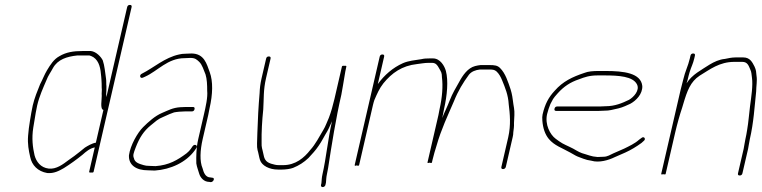

<svg xmlns="http://www.w3.org/2000/svg" viewBox="-20 -700 3091 779"><path d="M411.6 -306C410.3 -313.7 410.7 -323 411.6 -332L411.8 -350C410.4 -359.6 411.8 -370.8 410.3 -380.5C406.4 -406.1 404.6 -432.7 397 -455C390.2 -469.2 370.6 -490.5 348.8 -493H314.8C277.8 -493 248.1 -488.2 221 -472C198.2 -459.7 184.5 -437.6 170.8 -415C160.3 -397.6 153.1 -377.7 142.6 -358C132.2 -332.6 119.6 -301.6 112.8 -272C110.5 -262 108.5 -251.8 106.8 -241.5L101.6 -210.5C97.8 -187.6 95.7 -170.4 94 -149.5C91.3 -115.4 96.5 -89.4 102.5 -63C109.1 -29.9 133.2 -4.6 171.5 2C198.8 4.5 219 -6.4 239.2 -18C264.5 -33.8 291.6 -53.3 314.6 -72C329 -84.8 344.4 -98.1 364.5 -102L341.7 -3C341.1 -0.3 343.8 0.7 350 0C355.8 0.7 359.1 -0.3 359.7 -3L513.9 -671C515.3 -677 513 -680 507 -680C501 -680 497.3 -677 495.9 -671ZM368.9 -121C354.9 -119.5 334.4 -107.5 324.3 -101L304.6 -85C289.1 -72.4 274.4 -61.6 257.5 -50C236 -33.8 208.7 -12.5 177.7 -16C144.7 -19.8 127.2 -44 120.2 -70C112.8 -102 108.1 -138.9 115 -182L124.9 -242C126.5 -252 128.5 -262 130.8 -272C139.5 -309.6 155 -343.5 168.6 -375C174.8 -392.4 187 -408.7 194.9 -424C214.6 -459 250.7 -470.4 293.7 -475H342.7C346.5 -474.3 352 -472 359 -468C383.2 -451.7 388.2 -421.3 390.7 -388.5L391.7 -375.5C392.4 -365.7 392.7 -356 392.6 -345C394.3 -333.8 391.6 -322.7 392.8 -311C393.5 -297.9 384.9 -256.6 399.6 -254Z M769.3 -257C770.7 -263 768.4 -266 762.4 -266H735.4C728.7 -266 720.7 -265.7 711.2 -265C680.4 -262.8 663 -252.5 637.9 -242C608.8 -229.8 582.1 -205.4 560.5 -184C538 -161.7 508.8 -110.5 503.2 -70C501.2 -29.9 533 -9 580.1 -9C588.6 -8.3 597.8 -8 607.8 -8C673.2 -12.3 735 -41.8 769.5 -89L777.1 -100C783.6 -110.8 769.4 -117.5 761.7 -107L754.2 -96C750.1 -90 744.4 -84 737 -78C700.5 -50.8 666.1 -29.9 611 -26C601.7 -26 593.1 -26.3 585.2 -27C576.6 -27 569.1 -28 562.9 -30C544.3 -35.4 526.8 -40.5 523.4 -58C518.2 -69.8 522.1 -79 530.3 -101C545.9 -141.8 563.4 -168.5 591.7 -191.5L615.7 -211C623.8 -217 632.2 -221.7 640.9 -225L667.7 -237C674.3 -239.7 680.5 -242 686.3 -244C697.2 -246.3 718.9 -248 731.3 -248H758.3C764.3 -248 767.9 -251 769.3 -257ZM559.9 -385 568.8 -389C620.2 -412 659.8 -464 729.1 -464C736.6 -464.7 744.4 -465 752.4 -465C772.4 -465 778.2 -458.2 787.8 -449.5C800.6 -437.9 806.7 -414.6 813.9 -398C819.7 -380 820.8 -353.8 820.6 -332C823.4 -305.4 814.8 -267.6 806.8 -233L784.4 -136C775.9 -99 776 -66.4 776.5 -37C778.9 -20.8 784.7 -8.7 788.6 6C793.4 20.8 807.1 38 829.2 38L835 39C846.2 39 853.9 21 841.1 21L834.4 20C812.6 20 805.9 -2.1 801.9 -17C789.6 -45.3 791.8 -90.3 802.4 -136L824.8 -233C826.9 -242.3 828.8 -251.7 830.3 -261C843.4 -317.9 844.7 -369.7 831 -407C818.6 -440.4 809 -483 756.5 -483C747.8 -483 739.4 -482.7 731.3 -482C723.3 -482 715 -481 706.6 -479C647.5 -466.1 605.3 -426.1 555.6 -401C543.7 -395.7 548 -379.7 559.9 -385Z M1284.1 43 1282.2 51C1280.8 63 1299.2 61 1300.7 49L1302.5 41C1303.7 29.6 1303.5 19.6 1306.4 7C1308.1 -0.3 1309.7 -8.7 1311.2 -18C1325.3 -110.2 1343 -221.1 1365 -316L1371.7 -354C1376.5 -379.2 1379.4 -404.7 1384.6 -427L1385.3 -430C1385.9 -432.7 1383.1 -433.7 1377 -433C1371.1 -433.7 1367.9 -432.7 1367.3 -430L1336.8 -298C1330.9 -272.6 1323.1 -245 1314.3 -222C1306.8 -205.9 1300.8 -187.1 1291.9 -173C1276 -146.2 1259 -113.3 1239.2 -92C1214 -59.5 1179 -30 1128.9 -30H1111.9C1097.4 -30 1092.9 -32.7 1079.3 -36C1056.4 -43.6 1052 -56.3 1048 -78C1044.7 -95.5 1040.4 -100.9 1041.4 -123C1040.6 -163.8 1043.4 -212 1048.1 -256C1051 -301.1 1047.9 -333 1059.4 -383L1077.7 -462C1079 -468 1076.7 -471 1070.7 -471C1064.7 -471 1061 -468 1059.7 -462L1041.4 -383C1036 -359.5 1034 -341.9 1033.3 -322C1028.7 -269.3 1025.8 -213.5 1024.2 -161L1022.9 -118.5C1022.5 -106.8 1023.2 -97.7 1025 -91C1028.4 -80.7 1031.5 -60.6 1034.8 -51C1042.3 -27.7 1073 -12 1107.8 -12H1124.8C1137.7 -12 1158.6 -14.6 1169.4 -19C1193.2 -28.6 1213.3 -41.5 1231.6 -59C1247.2 -76.4 1259 -87.8 1273.2 -109C1284.5 -124.6 1297.8 -151.6 1307.6 -167C1314.5 -178.7 1320.2 -193.9 1327 -208C1310.8 -137.9 1303.2 -57.2 1288.4 7C1285.1 21.3 1285.4 30.2 1284.1 43Z M2032.3 -23 2060.2 -144C2061.8 -150.7 2062.6 -157 2062.6 -163L2064.8 -181C2065.5 -187 2065.7 -193.7 2065.4 -201C2066.4 -220.6 2068.7 -245.6 2065.5 -262C2061.9 -279.9 2059.9 -306.9 2055.6 -323L2051.8 -337C2041.2 -368.1 2030.9 -402.4 2008.9 -424C1998.6 -434.4 1987.2 -436 1965.7 -436H1929.7C1922.8 -435.3 1915.5 -434 1907.7 -432C1878 -424.4 1857.5 -394.8 1842.7 -367C1829.1 -342.9 1816.1 -322 1804.4 -292C1792.2 -260.6 1785.6 -250.1 1774 -221L1776.8 -233C1779.1 -243 1780.7 -251.3 1781.6 -258C1794.3 -313.1 1799.6 -373 1789.1 -412C1783.7 -432 1766.2 -463 1736.9 -463H1722.9C1711.8 -463 1699.5 -462.5 1690.2 -460C1664.5 -455.9 1636.6 -453.5 1614.4 -443.5C1573.7 -425.3 1539.7 -395.7 1512.9 -359L1538.5 -470C1539.9 -476 1537.6 -479 1531.6 -479C1525.6 -479 1521.9 -476 1520.5 -470L1419.2 -31C1418.2 -27 1421.1 -26.3 1427.7 -29C1433.1 -26.3 1436.2 -27 1437.2 -31L1493 -273C1494.9 -281 1496.8 -288 1498.9 -294C1510.4 -320.6 1519.1 -340.8 1535.6 -362C1569.6 -403.8 1610.9 -433.4 1671.6 -440C1687.5 -441.6 1700.8 -445 1718.7 -445H1732.7C1747.9 -445 1754.4 -436.1 1760.9 -424C1770.3 -407 1772.7 -406.3 1773.1 -386C1777.7 -351.2 1774.3 -304.7 1763.6 -258C1762.7 -251.3 1761.1 -243 1758.8 -233L1714.5 -41C1713.9 -38.3 1716.8 -38 1723.2 -40C1728.8 -38 1731.9 -38.3 1732.5 -41L1734.8 -51C1739.8 -72.9 1745.1 -88.7 1751.2 -109C1770.5 -176.5 1796.2 -229.7 1821.7 -289C1838.8 -331.9 1858.7 -364.2 1882.7 -397C1893 -409.9 1909.2 -416 1927.5 -418H1961.5C1978.1 -418 1986.1 -417.7 1994.7 -410C2005 -400.2 2011.6 -388.1 2017.3 -374C2029.6 -343.8 2041.9 -315 2044 -277C2048.8 -238.5 2053.5 -192.9 2042 -143L2014.3 -23C2012.9 -17 2015.2 -14 2021.2 -14C2026.5 -14 2031.1 -17.7 2032.3 -23Z M2229.8 -259C2228.4 -253 2230.7 -250 2236.7 -250H2409.7C2417.7 -250 2425.8 -250.3 2433.9 -251C2442.6 -251 2451 -251.8 2459 -253.5C2479.8 -257.8 2499.1 -261.8 2516.2 -269.5L2537.4 -279C2560.4 -291.4 2587.4 -318.2 2586 -351C2580.6 -403.8 2510.5 -412 2437.1 -412H2409.1C2386.9 -412 2366.2 -410.6 2350.3 -404C2301.9 -387.8 2263.7 -369.7 2230.7 -332C2205.9 -305.5 2191.3 -278.4 2181.5 -236C2179.9 -229.3 2179.6 -220.7 2180.5 -210C2182.9 -180.1 2191.3 -154.9 2206.5 -136.5C2229 -109.3 2260.4 -99.8 2293.7 -81L2314.9 -69C2323.9 -63.9 2337.1 -60.1 2346.9 -56L2362.8 -51C2368.5 -49.7 2373.9 -48.7 2379.1 -48C2410.7 -38.3 2450.1 -50.6 2473.3 -62L2516.7 -81C2540.1 -91.5 2562.6 -105.3 2582.7 -120L2591.6 -128C2602.8 -136 2592.5 -149.4 2582.3 -140L2572.7 -133C2556.3 -118 2532.7 -107 2512.4 -97L2469 -78C2456.4 -72.3 2444.6 -64 2428.8 -64C2421.3 -63.3 2413.2 -63 2404.5 -63C2387.9 -64.3 2383.9 -65.8 2371.9 -69L2356.1 -74C2332.9 -80.1 2326.3 -85.2 2305.4 -97C2283.5 -108.5 2265.8 -114.3 2248.3 -127L2234.6 -137C2212 -153.5 2190 -195 2199.7 -237C2202.6 -249.4 2208.4 -266.9 2213.2 -278L2223.8 -298C2227 -303.3 2233.5 -311.3 2243.3 -322C2267.5 -348.9 2294 -366.5 2328.3 -378C2353 -387.4 2371.7 -394 2405 -394H2433C2489.9 -394 2548.2 -390.4 2564.5 -357.5C2576.6 -333.3 2550.9 -305.8 2532.1 -295C2504.2 -281.5 2474.8 -269 2437.1 -269C2429 -268.3 2421.2 -268 2413.9 -268H2240.9C2234.9 -268 2231.2 -265 2229.8 -259Z M2747.7 -263C2748.8 -267.7 2750.3 -272.7 2752.2 -278C2768.2 -332 2781.3 -368.3 2818.7 -393C2860.5 -418.2 2898.4 -449 2959.7 -449H2991.7C3012.9 -449 3017.4 -433.5 3023.7 -419C3030 -405.6 3028.3 -400.3 3030.9 -385C3035.5 -352.9 3028.1 -307 3023.1 -269C3018.9 -236.9 3017.1 -205.7 3011.2 -172L3008.1 -154C3007 -148 3005.7 -141.7 3004.2 -135C3001.4 -123.1 2999.8 -107.5 2997.2 -96L2974.3 3C2972.9 9 2975.2 12 2981.2 12C2987.2 12 2990.9 9 2992.3 3L3015.2 -96C3017.8 -107.5 3019.4 -123.2 3022.2 -135C3038.1 -204.1 3041.2 -265.5 3048 -329C3048.1 -350.2 3052.7 -373.2 3049.5 -392C3047.8 -408.8 3048.3 -414.8 3041.3 -430C3032.5 -446.9 3023.5 -467 2995.8 -467H2963.8C2949.3 -467 2934 -463.7 2921.4 -461C2898.5 -459 2877.4 -449 2859.1 -438C2825.4 -415.8 2788.3 -398 2765.6 -362C2766.7 -366.7 2768 -371 2769.6 -375C2772.7 -388.3 2775.5 -399.3 2778.2 -408C2785 -429.8 2791.7 -440.5 2796.9 -463L2799.4 -474C2800.8 -480 2798.5 -483 2792.5 -483C2786.5 -483 2782.8 -480 2781.4 -474L2778.9 -463C2771.4 -430.7 2760.2 -412.5 2751.8 -376C2747.8 -361.3 2744.2 -347.3 2741.1 -334L2662.6 6C2662.2 8 2665.1 8.3 2671.4 7C2677.1 8.3 2680.2 8 2680.6 6L2719.6 -163C2727 -195 2738.4 -235.7 2747.7 -263Z"/></svg>

Font: HoneyBee
Style: BLnIt
Weight: 100
Foundry: Cannot Into Space Fonts
Version: Version 0.89